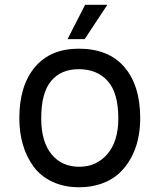

<svg xmlns="http://www.w3.org/2000/svg" viewBox="-20 -770 669 805"><path d="M430.2 -750 335 -606H263.2L336.9 -750ZM310.1 -565.9Q435.1 -565.9 501.5 -488.8Q567.9 -411.6 567.9 -273.9Q567.9 -226.6 558.1 -184.1Q548.3 -141.6 527.8 -105Q507.3 -68.4 477.8 -41.7Q448.2 -15.1 405.8 0Q363.3 15.1 312 15.1Q249 15.1 200 -7.8Q150.9 -30.8 121.1 -71Q91.3 -111.3 76.2 -162.8Q61 -214.4 61 -273.9Q61 -410.6 126.2 -488.3Q191.4 -565.9 310.1 -565.9ZM310.1 -480Q236.3 -480 194.6 -430.7Q152.8 -381.3 152.8 -273.9Q152.8 -176.3 195.8 -123.5Q238.8 -70.8 312 -70.8Q384.3 -70.8 430.2 -124Q476.1 -177.2 476.1 -273.9Q476.1 -380.9 431.4 -430.4Q386.7 -480 310.1 -480Z"/></svg>

Font: Stilu
Style: Regular
Weight: 400
Designer: Genilson Lima Santos
Foundry: Genilson Lima Santos
Version: Version 1.200;PS 001.200;hotconv 1.0.88;makeotf.lib2.5.64775